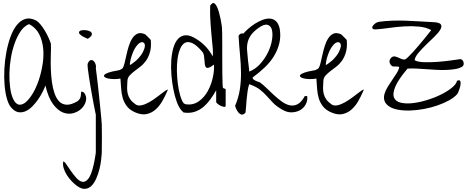

<svg xmlns="http://www.w3.org/2000/svg" viewBox="-20 -749 3097 1265"><path d="M57.6 -36.1Q38.1 -55.7 26.4 -95.7Q14.6 -135.7 10.3 -186.5Q5.9 -237.3 8.8 -294.4Q11.7 -351.6 22 -405.8Q32.2 -460 49.3 -506.8Q66.4 -553.7 91.3 -584.5Q116.2 -615.2 147.9 -624.5Q179.7 -633.8 218.8 -613.3Q232.4 -605.5 247.6 -586.9Q262.7 -568.4 276.4 -545.4Q290 -522.5 300.3 -499.5Q310.5 -476.6 315.4 -460.9Q316.4 -456.1 315.9 -431.2Q315.4 -406.2 314.5 -371.1Q313.5 -335.9 314.9 -293.5Q316.4 -251 321.8 -210.4Q327.1 -169.9 338.9 -135.3Q350.6 -100.6 370.1 -80.6Q389.6 -60.5 419.4 -59.1Q449.2 -57.6 492.2 -83Q507.8 -96.7 510.7 -109.9Q513.7 -123 513.7 -132.3Q513.7 -141.6 515.6 -144.5Q517.6 -147.5 533.2 -139.6Q552.7 -114.3 546.4 -85.4Q540 -56.6 518.1 -34.7Q496.1 -12.7 462.9 -3.4Q429.7 5.9 395 -7.8Q360.4 -21.5 329.1 -63.5Q297.9 -105.5 279.3 -185.5Q273.4 -168.9 261.2 -144.5Q249 -120.1 232.4 -95.7Q215.8 -71.3 194.8 -49.8Q173.8 -28.3 151.4 -17.6Q128.9 -6.8 105 -9.3Q81.1 -11.7 57.6 -36.1ZM66.4 -97.7Q83 -62.5 105.5 -59.6Q127.9 -56.6 151.4 -77.1Q174.8 -97.7 197.8 -136.7Q220.7 -175.8 236.8 -225.1Q252.9 -274.4 261.2 -328.6Q269.5 -382.8 264.2 -432.6Q258.8 -482.4 238.3 -523.4Q217.8 -564.5 175.8 -587.9Q174.8 -588.9 172.4 -588.9Q169.9 -588.9 168 -588.9Q137.7 -575.2 115.2 -542Q92.8 -508.8 76.7 -463.9Q60.5 -418.9 51.8 -367.2Q43 -315.4 42 -265.6Q41 -215.8 46.9 -171.4Q52.7 -127 66.4 -97.7Z M488.3 476.6Q471.7 464.8 454.1 446.8Q436.5 428.7 422.4 407.2Q408.2 385.7 400.4 361.8Q392.6 337.9 396.5 315.4Q402.3 312.5 415.5 331.5Q428.7 350.6 445.8 375.5Q462.9 400.4 482.9 422.9Q502.9 445.3 522.9 448.7Q543 452.1 562 428.7Q581.1 405.3 596.7 337.9Q598.6 331.1 601.1 317.4Q603.5 303.7 606 290.5Q608.4 277.3 609.9 266.6Q611.3 255.9 611.3 253.9V6.8Q608.4 -4.9 603 -33.2Q597.7 -61.5 590.8 -97.2Q584 -132.8 577.6 -171.4Q571.3 -210 565.9 -243.7Q560.5 -277.3 558.1 -301.3Q555.7 -325.2 558.6 -331.1Q566.4 -349.6 576.7 -352.5Q586.9 -355.5 595.7 -348.1Q604.5 -340.8 609.4 -327.1Q614.3 -313.5 611.3 -299.8Q613.3 -286.1 616.7 -257.3Q620.1 -228.5 624.5 -192.4Q628.9 -156.2 632.8 -115.7Q636.7 -75.2 640.6 -39.1Q644.5 -2.9 647 26.4Q649.4 55.7 650.4 69.3Q650.4 76.2 650.9 101.1Q651.4 126 651.4 156.7Q651.4 187.5 650.9 216.8Q650.4 246.1 650.4 260.7Q649.4 278.3 646 307.1Q642.6 335.9 634.8 366.7Q627 397.5 614.3 426.8Q601.6 456.1 584 474.1Q566.4 492.2 542.5 495.1Q518.6 498 488.3 476.6ZM527.3 -507.8Q501 -523.4 500.5 -533.7Q500 -543.9 512.2 -547.9Q524.4 -551.8 543 -550.3Q561.5 -548.8 573.7 -542Q585.9 -535.2 585.4 -522.9Q585 -510.7 558.6 -493.2Q554.7 -495.1 542.5 -500.5Q530.3 -505.9 527.3 -507.8Z M873 -7.8Q835.9 -23.4 816.9 -47.9Q797.9 -72.3 789.1 -101.6Q780.3 -130.9 778.3 -164.1Q776.4 -197.3 773.4 -231.4Q751 -227.5 729.5 -228Q708 -228.5 691.9 -231.9Q675.8 -235.4 668.9 -241.7Q662.1 -248 667.5 -255.4Q672.9 -262.7 694.3 -270.5Q715.8 -278.3 757.8 -285.2Q763.7 -285.2 774.9 -291Q786.1 -296.9 788.1 -299.8Q794.9 -309.6 800.8 -333.5Q806.6 -357.4 813 -386.7Q819.3 -416 828.6 -445.8Q837.9 -475.6 852.1 -497.1Q866.2 -518.6 886.2 -527.3Q906.2 -536.1 935.5 -523.4Q938.5 -521.5 943.8 -516.1Q949.2 -510.7 955.1 -504.9Q960.9 -499 966.3 -493.7Q971.7 -488.3 973.6 -485.4Q977.5 -437.5 967.8 -404.3Q958 -371.1 941.4 -348.1Q924.8 -325.2 904.3 -309.6Q883.8 -293.9 865.2 -279.8Q846.7 -265.6 833.5 -251Q820.3 -236.3 819.3 -214.8Q817.4 -189.5 817.4 -168.5Q817.4 -147.5 822.3 -128.9Q827.1 -110.4 838.9 -93.8Q850.6 -77.1 873 -61.5Q889.6 -49.8 914.1 -55.7Q938.5 -61.5 963.9 -76.2Q989.3 -90.8 1013.7 -109.4Q1038.1 -127.9 1055.7 -141.1Q1073.2 -154.3 1081.1 -158.2Q1088.9 -162.1 1081.1 -146.5Q1067.4 -114.3 1048.8 -82Q1030.3 -49.8 1004.9 -27.3Q979.5 -4.9 946.8 2.4Q914.1 9.8 873 -7.8ZM841.8 -362.3Q840.8 -357.4 837.9 -342.8Q835 -328.1 835 -323.2Q835.9 -322.3 838.4 -322.3Q840.8 -322.3 841.8 -323.2Q844.7 -325.2 850.6 -329.6Q856.4 -334 862.3 -338.4Q868.2 -342.8 873.5 -347.2Q878.9 -351.6 880.9 -353.5Q910.2 -382.8 922.4 -407.7Q934.6 -432.6 934.6 -448.2Q934.6 -463.9 924.3 -469.2Q914.1 -474.6 899.9 -465.8Q885.7 -457 870.1 -432.1Q854.5 -407.2 841.8 -362.3Z M1173.8 -23.4Q1157.2 -43.9 1144 -80.1Q1130.9 -116.2 1122.1 -161.1Q1113.3 -206.1 1109.4 -255.4Q1105.5 -304.7 1108.4 -350.1Q1111.3 -395.5 1122.1 -433.1Q1132.8 -470.7 1152.8 -492.7Q1172.9 -514.6 1202.6 -516.6Q1232.4 -518.6 1273.4 -492.2Q1307.6 -471.7 1335.4 -441.9Q1363.3 -412.1 1381.8 -377Q1381.8 -379.9 1382.3 -387.7Q1382.8 -395.5 1382.8 -403.8Q1382.8 -412.1 1382.3 -419.9Q1381.8 -427.7 1381.8 -430.7Q1380.9 -437.5 1378.4 -464.8Q1376 -492.2 1373 -522.9Q1370.1 -553.7 1368.2 -581.1Q1366.2 -608.4 1366.2 -615.2Q1365.2 -626 1364.7 -642.6Q1364.3 -659.2 1364.3 -675.3Q1364.3 -691.4 1364.7 -703.1Q1365.2 -714.8 1366.2 -714.8L1374 -722.7Q1383.8 -733.4 1393.1 -726.6Q1402.3 -719.7 1409.7 -704.1Q1417 -688.5 1422.9 -667Q1428.7 -645.5 1433.1 -625Q1437.5 -604.5 1439.5 -588.9Q1441.4 -573.2 1442.4 -569.3Q1443.4 -561.5 1443.8 -529.3Q1444.3 -497.1 1444.3 -453.1Q1444.3 -409.2 1444.3 -359.9Q1444.3 -310.5 1444.8 -268.6Q1445.3 -226.6 1446.3 -198.2Q1447.3 -169.9 1450.2 -168.9L1466.8 -162.1V-53.7Q1466.8 -43.9 1457 -44.9Q1447.3 -45.9 1435.5 -51.3Q1423.8 -56.6 1414.1 -64.5Q1404.3 -72.3 1404.3 -77.1V-154.3Q1386.7 -123 1365.7 -94.2Q1344.7 -65.4 1319.3 -43.9Q1293.9 -22.5 1261.7 -12.2Q1229.5 -2 1189.5 -7.8Q1187.5 -9.8 1181.6 -15.6Q1175.8 -21.5 1173.8 -23.4ZM1189.5 -69.3Q1190.4 -68.4 1196.8 -64.9Q1203.1 -61.5 1205.1 -61.5Q1252.9 -55.7 1289.1 -81.1Q1325.2 -106.4 1348.1 -147.5Q1371.1 -188.5 1381.8 -236.8Q1392.6 -285.2 1389.6 -323.2Q1366.2 -305.7 1354 -302.7Q1341.8 -299.8 1336.4 -306.2Q1331.1 -312.5 1329.6 -325.2Q1328.1 -337.9 1327.1 -353Q1326.2 -368.2 1323.7 -383.3Q1321.3 -398.4 1312.5 -408.2Q1275.4 -452.1 1247.1 -464.8Q1218.8 -477.5 1199.2 -467.3Q1179.7 -457 1167.5 -428.7Q1155.3 -400.4 1149.9 -362.3Q1144.5 -324.2 1145.5 -280.3Q1146.5 -236.3 1151.9 -195.3Q1157.2 -154.3 1167 -120.6Q1176.8 -86.9 1189.5 -69.3Z M1839.8 -26.4Q1800.8 -48.8 1778.8 -71.8Q1756.8 -94.7 1737.3 -116.7Q1717.8 -138.7 1692.4 -158.7Q1667 -178.7 1622.1 -194.3Q1615.2 -174.8 1611.3 -148.4Q1607.4 -122.1 1605 -95.2Q1602.5 -68.4 1601.1 -44.4Q1599.6 -20.5 1597.7 -7.8Q1585 7.8 1573.2 5.9Q1561.5 3.9 1552.2 -6.3Q1543 -16.6 1536.6 -30.8Q1530.3 -44.9 1529.3 -52.7Q1551.8 -105.5 1560.1 -159.2Q1568.4 -212.9 1567.9 -269.5Q1567.4 -326.2 1561.5 -386.7Q1555.7 -447.3 1551.8 -513.7Q1556.6 -521.5 1564.9 -526.4Q1573.2 -531.2 1583 -527.3Q1595.7 -542 1616.2 -560.1Q1636.7 -578.1 1660.6 -593.3Q1684.6 -608.4 1710.4 -618.2Q1736.3 -627.9 1758.8 -626.5Q1781.2 -625 1798.3 -609.4Q1815.4 -593.8 1823.2 -558.6Q1831.1 -507.8 1820.3 -463.9Q1809.6 -419.9 1785.6 -380.4Q1761.7 -340.8 1725.6 -306.2Q1689.5 -271.5 1645.5 -239.3Q1642.6 -233.4 1647.9 -228Q1653.3 -222.7 1661.6 -218.3Q1669.9 -213.9 1678.7 -210.9Q1687.5 -208 1691.4 -207Q1710.9 -193.4 1734.4 -170.4Q1757.8 -147.5 1783.7 -123.5Q1809.6 -99.6 1836.4 -80.1Q1863.3 -60.5 1889.6 -55.2Q1916 -49.8 1940.9 -62.5Q1965.8 -75.2 1988.3 -116.2H2003.9Q2007.8 -86.9 1994.6 -62Q1981.4 -37.1 1957.5 -23.4Q1933.6 -9.8 1902.3 -8.8Q1871.1 -7.8 1839.8 -26.4ZM1614.3 -347.7Q1615.2 -343.8 1616.2 -333.5Q1617.2 -323.2 1618.7 -312Q1620.1 -300.8 1621.1 -291Q1622.1 -281.2 1622.1 -277.3Q1664.1 -293.9 1695.3 -329.1Q1726.6 -364.3 1746.1 -404.8Q1765.6 -445.3 1772 -485.8Q1778.3 -526.4 1771.5 -552.7Q1764.6 -579.1 1742.7 -585.4Q1720.7 -591.8 1683.6 -565.4Q1648.4 -540 1632.3 -516.1Q1616.2 -492.2 1610.8 -466.3Q1605.5 -440.4 1608.4 -411.6Q1611.3 -382.8 1614.3 -347.7Z M2164.1 -7.8Q2127 -23.4 2107.9 -47.9Q2088.9 -72.3 2080.1 -101.6Q2071.3 -130.9 2069.3 -164.1Q2067.4 -197.3 2064.5 -231.4Q2042 -227.5 2020.5 -228Q1999 -228.5 1982.9 -231.9Q1966.8 -235.4 1960 -241.7Q1953.1 -248 1958.5 -255.4Q1963.9 -262.7 1985.4 -270.5Q2006.8 -278.3 2048.8 -285.2Q2054.7 -285.2 2065.9 -291Q2077.1 -296.9 2079.1 -299.8Q2085.9 -309.6 2091.8 -333.5Q2097.7 -357.4 2104 -386.7Q2110.4 -416 2119.6 -445.8Q2128.9 -475.6 2143.1 -497.1Q2157.2 -518.6 2177.2 -527.3Q2197.3 -536.1 2226.6 -523.4Q2229.5 -521.5 2234.9 -516.1Q2240.2 -510.7 2246.1 -504.9Q2252 -499 2257.3 -493.7Q2262.7 -488.3 2264.6 -485.4Q2268.6 -437.5 2258.8 -404.3Q2249 -371.1 2232.4 -348.1Q2215.8 -325.2 2195.3 -309.6Q2174.8 -293.9 2156.2 -279.8Q2137.7 -265.6 2124.5 -251Q2111.3 -236.3 2110.4 -214.8Q2108.4 -189.5 2108.4 -168.5Q2108.4 -147.5 2113.3 -128.9Q2118.2 -110.4 2129.9 -93.8Q2141.6 -77.1 2164.1 -61.5Q2180.7 -49.8 2205.1 -55.7Q2229.5 -61.5 2254.9 -76.2Q2280.3 -90.8 2304.7 -109.4Q2329.1 -127.9 2346.7 -141.1Q2364.3 -154.3 2372.1 -158.2Q2379.9 -162.1 2372.1 -146.5Q2358.4 -114.3 2339.8 -82Q2321.3 -49.8 2295.9 -27.3Q2270.5 -4.9 2237.8 2.4Q2205.1 9.8 2164.1 -7.8ZM2132.8 -362.3Q2131.8 -357.4 2128.9 -342.8Q2126 -328.1 2126 -323.2Q2127 -322.3 2129.4 -322.3Q2131.8 -322.3 2132.8 -323.2Q2135.7 -325.2 2141.6 -329.6Q2147.5 -334 2153.3 -338.4Q2159.2 -342.8 2164.6 -347.2Q2169.9 -351.6 2171.9 -353.5Q2201.2 -382.8 2213.4 -407.7Q2225.6 -432.6 2225.6 -448.2Q2225.6 -463.9 2215.3 -469.2Q2205.1 -474.6 2190.9 -465.8Q2176.8 -457 2161.1 -432.1Q2145.5 -407.2 2132.8 -362.3Z M2543.9 -47.9Q2518.6 -65.4 2512.7 -86.4Q2506.8 -107.4 2513.2 -129.9Q2519.5 -152.3 2534.2 -176.3Q2548.8 -200.2 2564.9 -223.6Q2581.1 -247.1 2594.2 -268.1Q2607.4 -289.1 2610.4 -307.6Q2604.5 -310.5 2597.7 -310.5Q2590.8 -310.5 2583.5 -310.5Q2576.2 -310.5 2569.3 -311.5Q2562.5 -312.5 2557.6 -318.4Q2545.9 -331.1 2546.4 -345.7Q2546.9 -360.4 2561.5 -372.1Q2571.3 -378.9 2582 -377Q2592.8 -375 2604 -369.6Q2615.2 -364.3 2626.5 -359.9Q2637.7 -355.5 2648.4 -357.4Q2653.3 -358.4 2667.5 -371.6Q2681.6 -384.8 2699.7 -404.8Q2717.8 -424.8 2737.8 -448.2Q2757.8 -471.7 2774.9 -492.7Q2792 -513.7 2804.7 -529.8Q2817.4 -545.9 2821.3 -550.8Q2787.1 -569.3 2740.7 -573.7Q2694.3 -578.1 2645 -575.2Q2595.7 -572.3 2547.4 -565.4Q2499 -558.6 2460.9 -555.7Q2440.4 -553.7 2435.1 -560.5Q2429.7 -567.4 2435.1 -576.7Q2440.4 -585.9 2452.1 -594.7Q2463.9 -603.5 2477.5 -605.5Q2521.5 -611.3 2564.9 -612.8Q2608.4 -614.3 2651.9 -612.8Q2695.3 -611.3 2738.8 -608.4Q2782.2 -605.5 2826.2 -603.5Q2873 -602.5 2883.3 -589.4Q2893.6 -576.2 2881.8 -555.2Q2870.1 -534.2 2842.8 -507.8Q2815.4 -481.4 2787.1 -454.1Q2758.8 -426.8 2736.3 -399.9Q2713.9 -373 2711.9 -352.5Q2730.5 -340.8 2772.5 -339.4Q2814.5 -337.9 2861.3 -341.3Q2908.2 -344.7 2950.2 -350.6Q2992.2 -356.4 3011.7 -359.4Q3020.5 -359.4 3026.4 -353Q3032.2 -346.7 3034.2 -338.4Q3036.1 -330.1 3034.2 -321.8Q3032.2 -313.5 3023.4 -308.6Q3003.9 -297.9 2976.6 -293.5Q2949.2 -289.1 2918 -288.1Q2886.7 -287.1 2852.1 -289.1Q2817.4 -291 2784.2 -293.5Q2751 -295.9 2720.2 -297.4Q2689.5 -298.8 2665 -296.9Q2604.5 -225.6 2585 -179.2Q2565.4 -132.8 2575.7 -106.9Q2585.9 -81.1 2619.1 -72.8Q2652.3 -64.5 2697.3 -69.3Q2742.2 -74.2 2792 -89.4Q2841.8 -104.5 2884.3 -125.5Q2926.8 -146.5 2956.5 -170.4Q2986.3 -194.3 2991.2 -216.8Q3009.8 -224.6 3013.2 -213.4Q3016.6 -202.1 3013.2 -185.1Q3009.8 -168 3002.9 -150.9Q2996.1 -133.8 2993.2 -129.9Q2973.6 -107.4 2939.5 -88.4Q2905.3 -69.3 2863.3 -54.7Q2821.3 -40 2774.4 -31.2Q2727.5 -22.5 2684.1 -21Q2640.6 -19.5 2604 -25.9Q2567.4 -32.2 2543.9 -47.9Z"/></svg>

Font: Give You Glory
Style: Regular
Weight: 400
Designer: Kimberly Geswein
Foundry: Kimberly Geswein
Version: Version 1.002